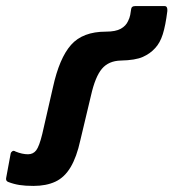

<svg xmlns="http://www.w3.org/2000/svg" viewBox="-44 -599 570 631"><path d="M66 12Q39 12 20 9Q1 6 -17 -1Q-25 -4 -24 -13L-9 -94Q-8 -99 -3.5 -102Q1 -105 7 -101Q29 -92 48 -92Q65 -92 75 -105Q85 -118 95 -159L130 -312Q151 -408 189.5 -451.5Q228 -495 304 -495Q336 -495 353 -504.5Q370 -514 377 -530Q382 -540 384 -550Q386 -560 387 -569Q388 -579 400 -579H497Q507 -579 506 -563Q500 -515 491 -486.5Q482 -458 466 -441Q450 -423 425.5 -412Q401 -401 353 -400Q313 -399 291 -373Q269 -347 255 -285L220 -138Q208 -83 188 -49.5Q168 -16 138 -2Q108 12 66 12Z"/></svg>

Font: Sofia Sans Semi Condensed ExtraBold
Style: Italic
Weight: 800
Italic angle: -9°
Version: Version 4.100